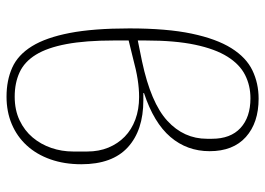

<svg xmlns="http://www.w3.org/2000/svg" viewBox="-132 -668 812 588"><g transform="rotate(90 274.0 -374.0)"><path d="M276 12Q226 12 187 -5.5Q148 -23 121.5 -66Q95 -109 81 -181.5Q67 -254 67 -364Q67 -479 83 -555Q99 -631 127.5 -676.5Q156 -722 195.5 -741Q235 -760 282 -760Q356 -760 399.5 -721Q443 -682 443 -610Q443 -541 399.5 -490Q356 -439 265 -409V-407H287Q379 -407 431 -359.5Q483 -312 483 -217Q483 -165 468 -122.5Q453 -80 425.5 -50Q398 -20 360 -4Q322 12 276 12ZM276 -13Q317 -13 348.5 -28Q380 -43 401 -68Q422 -93 433 -125Q444 -157 444 -192V-235Q444 -271 432 -300Q420 -329 398.5 -350Q377 -371 346 -382.5Q315 -394 277 -394Q251 -394 222.5 -389.5Q194 -385 157 -375L104 -362V-316Q104 -230 115 -171.5Q126 -113 147.5 -78Q169 -43 201.5 -28Q234 -13 276 -13ZM104 -390 168 -403Q295 -430 350 -480.5Q405 -531 405 -602V-617Q405 -674 372 -704.5Q339 -735 281 -735Q242 -735 209.5 -718.5Q177 -702 153.5 -664.5Q130 -627 117 -565.5Q104 -504 104 -414Z"/></g></svg>

Font: IBM Plex Serif ExtLt
Style: Regular
Weight: 200
Designer: Mike Abbink, Paul van der Laan, Pieter van Rosmalen
Foundry: Bold Monday
Version: Version 3.001